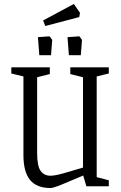

<svg xmlns="http://www.w3.org/2000/svg" viewBox="-20 -938 611 967"><path d="M98 -157V-553L37 -568V-599H231V-565L167 -549V-168Q167 -102 184.5 -77.5Q202 -53 234 -53Q256 -53 297.5 -64.5Q339 -76 398 -94V-549L334 -565V-599H528V-568L467 -553V-46L528 -30V0H415L399 -54Q334 -26 291 -8.5Q248 9 234 9Q165 9 131.5 -31.5Q98 -72 98 -157ZM171 -751 230 -755 243 -737 237 -660H178ZM320 -751 380 -755 393 -737 387 -660H327ZM197 -835 352 -918 383 -873 379 -852 208 -807Z"/></svg>

Font: Grenze Light
Style: Regular
Weight: 300
Designer: Renata Polastri
Foundry: Omnibus-Type
Version: Version 1.002; ttfautohint (v1.8)